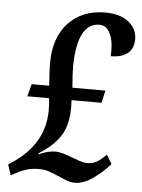

<svg xmlns="http://www.w3.org/2000/svg" viewBox="-53 -766 605 817"><g transform="rotate(5 250.0 -357.5)"><path d="M228 -12Q200 -24 182 -30Q164 -36 140 -36Q111 -36 88 -29Q65 -22 36 -6L23 1L8 -44L36 -63Q160 -151 160 -289Q160 -318 157 -340H64L78 -393H153Q148 -458 148 -489Q148 -599 207 -661.5Q266 -724 364 -724Q428 -724 464 -695Q500 -666 500 -622Q500 -582 475 -561.5Q450 -541 403 -541Q406 -603 390 -636.5Q374 -670 344 -670Q250 -670 247 -486Q247 -451 252 -393H393L381 -340H253L254 -308Q254 -234 224.5 -187.5Q195 -141 132 -102L133 -98Q172 -116 203 -116Q220 -116 238 -110.5Q256 -105 283 -95Q298 -89 313.5 -84Q329 -79 339 -79Q365 -79 382 -88.5Q399 -98 423 -122L446 -84Q418 -51 376.5 -21Q335 9 298 9Q281 9 265.5 3.5Q250 -2 228 -12Z"/></g></svg>

Font: Noto Serif CondSemiBold
Style: Italic
Weight: 600
Width: 3
Italic angle: -12°
Designer: Monotype Design Team
Foundry: Monotype Imaging Inc.
Version: Version 1.001